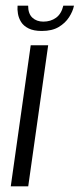

<svg xmlns="http://www.w3.org/2000/svg" viewBox="-20 -654 280 674"><path d="M17.8 0 87.8 -495H149.1L79.1 0ZM126.6 -545.3Q98 -545.3 80.4 -554.2Q62.7 -563 54.1 -576.8Q45.5 -590.6 43 -605.9Q40.4 -621.2 41.7 -634.1H78.8Q78.7 -606.1 93.5 -592.1Q108.4 -578.1 132.2 -578.1Q157.8 -578.1 176.6 -591.6Q195.4 -605.1 202.3 -634.1H239.7Q235.7 -614 222.4 -593.5Q209.1 -572.9 185.9 -559.1Q162.7 -545.3 126.6 -545.3Z"/></svg>

Font: Alumni Sans SC Thin
Style: Italic
Weight: 100
Italic angle: -8°
Designer: Robert E. Leuschke
Foundry: Robert E. Leuschke
Version: Version 1.016